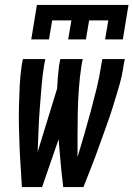

<svg xmlns="http://www.w3.org/2000/svg" viewBox="-20 -760 542 780"><path d="M107 -600 130 -740H502L479 -600H407L420 -677H342L329 -600H257L270 -677H192L179 -600ZM69 0Q67 -41 64 -81.5Q61 -122 59.5 -163Q58 -204 57 -245Q56 -286 57 -327.5Q58 -369 60 -410.5Q62 -452 68 -494L73 -520H164L159 -494Q152 -450 148.5 -406Q145 -362 141.5 -318Q138 -274 136.5 -230.5Q135 -187 133 -143L212 -400Q213 -424 215 -447Q217 -470 220 -494L225 -520H316L311 -494Q304 -447 300.5 -400.5Q297 -354 296 -307.5Q295 -261 295 -214.5Q295 -168 295 -122Q309 -168 322.5 -214.5Q336 -261 348.5 -307.5Q361 -354 372.5 -400.5Q384 -447 391 -494L396 -520H487L482 -494Q476 -452 464 -410.5Q452 -369 439 -327.5Q426 -286 411 -245Q396 -204 381.5 -163Q367 -122 351 -81.5Q335 -41 319 0H237Q231 -48 226.5 -96.5Q222 -145 218 -194L151 0Z"/></svg>

Font: Iosevka Curly Medium
Style: Italic
Weight: 500
Italic angle: -9°
Monospace: yes
Designer: Belleve Invis
Foundry: Belleve Invis
Version: Version 22.1.2; ttfautohint (v1.8.4)